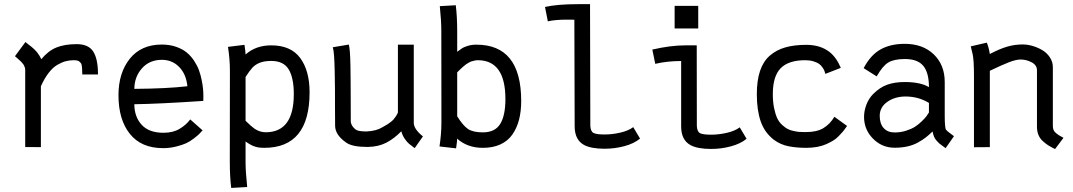

<svg xmlns="http://www.w3.org/2000/svg" viewBox="-20 -715 5216 933"><path d="M180.7 -427.2Q213.9 -467.8 253.9 -484.1Q293.9 -500.5 352.5 -500.5Q410.6 -500.5 433.3 -464.1Q456.1 -427.7 456.1 -356V-353H379.9Q379.9 -357.9 379.4 -368.9Q378.9 -379.9 378.7 -384.3Q378.4 -388.7 377.2 -396.7Q376 -404.8 373.3 -408Q370.6 -411.1 366.2 -415.3Q361.8 -419.4 355 -420.9Q348.1 -422.4 338.9 -422.4Q317.9 -422.4 299.3 -417.5Q280.8 -412.6 259 -400.1Q237.3 -387.7 216.8 -361.3Q196.3 -335 178.7 -295.9V0L102.5 -0.5V-373Q102.5 -377.4 102.1 -381.6Q101.6 -385.7 99.6 -389.9Q97.7 -394 96.4 -397.2Q95.2 -400.4 91.6 -404.5Q87.9 -408.7 86.2 -411.1Q84.5 -413.6 79.1 -418.5Q73.7 -423.3 71.3 -425.5Q68.8 -427.7 62.3 -433.6Q55.7 -439.5 52.7 -441.9L103.5 -510.7Q106.9 -507.8 117.9 -499.3Q128.9 -490.7 133.3 -487.3Q137.7 -483.9 146.2 -475.8Q154.8 -467.8 159.7 -461.7Q164.6 -455.6 170.4 -446.3Q176.3 -437 180.7 -427.2Z M632.8 -283.2Q788.6 -284.2 890.6 -295.9Q884.8 -354.5 850.8 -389.4Q816.9 -424.3 766.6 -424.3Q706.5 -424.3 669.9 -383.1Q633.3 -341.8 632.8 -283.2ZM766.1 -498.5Q804.2 -498.5 835.2 -487.8Q866.2 -477.1 886.7 -460.4Q907.2 -443.8 922.9 -420.2Q938.5 -396.5 946.8 -373.8Q955.1 -351.1 960.2 -325.2Q965.3 -299.3 966.8 -281.2Q968.3 -263.2 968.3 -245.6Q968.3 -228.5 967.8 -224.6Q749.5 -210 632.8 -208.5Q632.8 -147.9 668.2 -108.9Q703.6 -69.8 774.4 -69.8Q821.3 -69.8 853.5 -89.4Q885.7 -108.9 904.3 -134.8L964.4 -81.5Q953.6 -69.8 947.5 -63.5Q941.4 -57.1 922.1 -42.2Q902.8 -27.3 884.3 -18.8Q865.7 -10.3 835.4 -2.7Q805.2 4.9 772.5 4.9Q666.5 4.9 611.1 -64.5Q555.7 -133.8 555.7 -252Q555.7 -360.8 610.8 -429.7Q666 -498.5 766.1 -498.5Z M1407.7 -257.3Q1407.7 -336.9 1382.8 -377.9Q1357.9 -418.9 1298.3 -418.9Q1265.1 -418.9 1243.2 -410.4Q1221.2 -401.9 1206.8 -386.5Q1192.4 -371.1 1173.3 -340.8V-127.9Q1204.1 -98.1 1217.8 -88.9Q1243.2 -72.3 1271 -72.3Q1407.7 -72.3 1407.7 -257.3ZM1097.2 -360.8V-372.6Q1097.2 -426.3 1087.9 -487.3L1168 -497.1Q1172.9 -464.8 1173.3 -450.2Q1223.1 -494.6 1297.9 -494.6Q1393.6 -494.6 1439 -432.9Q1484.4 -371.1 1484.4 -266.6Q1484.4 3.4 1264.2 3.4Q1255.4 3.4 1247.1 2.7Q1238.8 2 1232.9 1Q1227.1 0 1220 -2.4Q1212.9 -4.9 1209.5 -6.1Q1206.1 -7.3 1199.5 -11Q1192.9 -14.6 1190.7 -15.9Q1188.5 -17.1 1181.6 -21.7Q1174.8 -26.4 1173.3 -27.3V73.7Q1173.3 118.2 1181.2 193.8L1103.5 198.2Q1096.7 142.6 1096.7 71.3Z M1995.1 4.9Q1977.5 -7.8 1967.5 -16.4Q1957.5 -24.9 1946.3 -41.3Q1935.1 -57.6 1930.2 -77.1Q1895.5 -41.5 1857.4 -21.7Q1819.3 -2 1768.6 -1H1764.2Q1692.9 -1 1663.1 -21.5Q1608.4 -59.1 1608.4 -104.5Q1607.9 -133.8 1607.9 -189Q1607.9 -244.1 1607.7 -284.7Q1607.4 -325.2 1606.4 -369.9Q1605.5 -414.6 1603.3 -444.1Q1601.1 -473.6 1597.2 -485.4L1675.3 -498.5Q1678.2 -485.8 1680.2 -461.7Q1682.1 -437.5 1682.9 -395.8Q1683.6 -354 1683.8 -321.3Q1684.1 -288.6 1684.3 -223.4Q1684.6 -158.2 1684.6 -122.1Q1688.5 -100.1 1709 -85Q1721.2 -76.2 1760.7 -76.2Q1808.1 -78.1 1838.4 -96.7Q1839.8 -97.7 1850.1 -103.5Q1860.4 -109.4 1864.3 -111.8Q1868.2 -114.3 1877.2 -121.1Q1886.2 -127.9 1891.4 -133.5Q1896.5 -139.2 1902.8 -148.4Q1909.2 -157.7 1913.6 -168V-498H1990.7V-116.7Q1991.7 -86.9 2035.2 -52.2Z M2436 -233.4Q2436 -422.4 2301.8 -422.4Q2293.5 -422.4 2285.4 -420.4Q2277.3 -418.5 2271.2 -416.7Q2265.1 -415 2256.8 -409.9Q2248.5 -404.8 2244.9 -402.6Q2241.2 -400.4 2232.4 -392.6Q2223.6 -384.8 2221.9 -383.3Q2220.2 -381.8 2210.9 -372.6L2201.7 -363.3V-149.9Q2229.5 -105 2253.9 -88.4Q2278.3 -71.8 2326.2 -71.8Q2385.7 -71.8 2410.9 -113Q2436 -154.3 2436 -233.4ZM2512.7 -224.1Q2512.7 -173.8 2502.2 -133.3Q2491.7 -92.8 2470 -61.5Q2448.2 -30.3 2411.9 -13.4Q2375.5 3.4 2326.2 3.4Q2251.5 3.4 2201.7 -41Q2201.2 -26.4 2196.3 5.9L2115.7 -3.4Q2125 -64.5 2125 -118.7V-130.4Q2125 -189.5 2124.8 -342Q2124.5 -494.6 2124.5 -564.9Q2124.5 -613.8 2117.2 -685.1L2194.8 -689.5Q2201.7 -633.8 2201.7 -562.5V-463.4Q2218.3 -475.6 2226.3 -481Q2234.4 -486.3 2253.2 -492.2Q2272 -498 2294.9 -498Q2512.7 -498 2512.7 -224.1Z M2790.5 -694.8H2847.2Q2847.2 -694.8 2848.6 -103.5Q2850.1 -75.7 2864.7 -68.6Q2879.4 -61.5 2917.5 -61.5Q2955.6 -61.5 2994.6 -70.6Q3033.7 -79.6 3057.1 -97.2L3090.3 -41.5Q3060.5 -17.1 3013.7 -4.6Q2966.8 7.8 2918 7.8Q2852.1 7.8 2817.9 -10.7Q2772.5 -35.6 2772.5 -101.6L2771 -619.1Q2767.6 -619.1 2755.4 -619.4Q2743.2 -619.6 2734.9 -619.6Q2678.2 -619.6 2642.1 -611.3L2628.4 -681.2Q2687.5 -694.8 2790.5 -694.8Z M3258.3 -686.5H3373V-576.7H3258.3ZM3309.1 -494.6H3365.7L3366.2 -102.5Q3367.7 -74.7 3382.3 -67.6Q3397 -60.5 3435.1 -60.5Q3473.1 -60.5 3512.2 -69.6Q3551.3 -78.6 3574.7 -96.2L3607.9 -40.5Q3578.1 -16.1 3531.2 -3.7Q3484.4 8.8 3435.5 8.8Q3369.6 8.8 3335.4 -9.8Q3290 -34.7 3290 -100.6V-418.5Q3223.1 -418.5 3164.1 -404.8L3149.9 -474.1Q3238.3 -494.6 3309.1 -494.6Z M3735.4 -257.3Q3735.4 -220.2 3741.5 -190.4Q3747.6 -160.6 3756.3 -141.6Q3765.1 -122.6 3779.5 -109.1Q3793.9 -95.7 3806.4 -88.9Q3818.8 -82 3836.4 -78.4Q3854 -74.7 3864.5 -74Q3875 -73.2 3890.1 -73.2H3896.5Q3949.7 -73.2 3981.4 -92.5Q4013.2 -111.8 4034.7 -147.5L4096.2 -103Q4095.2 -102.1 4087.6 -91.1Q4080.1 -80.1 4073.5 -72.8Q4066.9 -65.4 4054.7 -52.7Q4042.5 -40 4028.1 -31.5Q4013.7 -22.9 3994.9 -14.4Q3976.1 -5.9 3951.2 -1.2Q3926.3 3.4 3898.4 3.4Q3850.1 3.4 3811.3 -4.4Q3772.5 -12.2 3740.7 -35.6Q3695.3 -70.8 3676.5 -125.2Q3657.7 -179.7 3657.7 -257.3Q3657.7 -323.7 3673.3 -370.4Q3689 -417 3720.7 -444.6Q3752.4 -472.2 3795.7 -484.6Q3838.9 -497.1 3898.4 -497.1Q3965.8 -497.1 4010.3 -462.9Q4043.9 -437 4065.9 -385.3L3990.7 -356Q3988.3 -364.7 3986.1 -370.8Q3983.9 -377 3976.6 -387.7Q3969.2 -398.4 3959.7 -405Q3950.2 -411.6 3932.6 -417Q3915 -422.4 3893.1 -422.4Q3811.5 -422.4 3773.4 -383.3Q3735.4 -344.2 3735.4 -257.3Z M4254.9 -151.9Q4254.9 -113.8 4274.2 -92.5Q4293.5 -71.3 4327.6 -71.3Q4356.4 -71.3 4383.1 -79.8Q4409.7 -88.4 4426.8 -99.4Q4443.8 -110.4 4459.7 -126Q4475.6 -141.6 4481.9 -150.1Q4488.3 -158.7 4494.1 -168.5V-214.8Q4443.4 -246.1 4379.4 -246.1Q4327.6 -245.6 4291.3 -219.7Q4254.9 -193.8 4254.9 -151.9ZM4570.8 -155.3Q4570.8 -92.8 4577.1 -84.5Q4580.1 -80.6 4586.2 -75.7Q4592.3 -70.8 4601.8 -63.7Q4611.3 -56.6 4615.7 -53.2L4575.2 4.9Q4571.8 2 4560.3 -5.9Q4548.8 -13.7 4543.9 -18.3Q4539.1 -22.9 4531.2 -31.5Q4523.4 -40 4518.8 -51Q4514.2 -62 4511.7 -76.2Q4494.1 -59.1 4479.7 -47.9Q4465.3 -36.6 4442.4 -23.4Q4419.4 -10.3 4390.6 -3.7Q4361.8 2.9 4327.6 2.9Q4265.6 2.9 4222.2 -41.3Q4178.7 -85.4 4178.7 -147Q4178.7 -175.8 4189.9 -205.8Q4201.2 -235.8 4222.2 -257.3Q4254.9 -290.5 4291.5 -303.5Q4328.1 -316.4 4375.5 -316.4Q4453.6 -316.4 4494.1 -291.5Q4494.1 -361.8 4466.6 -395Q4439 -428.2 4377.4 -428.2Q4325.2 -428.2 4297.1 -411.6Q4269 -395 4240.2 -343.8L4176.8 -383.8Q4210.4 -447.8 4259 -474.9Q4307.6 -502 4376.5 -502Q4464.4 -502 4517.6 -450.7Q4570.8 -399.4 4570.8 -316.4Z M4790 -452.6Q4837.4 -477.5 4874 -488.3Q4910.6 -499 4950.2 -499Q4973.1 -499 4998 -491.7Q5022.9 -484.4 5045.2 -471.2Q5067.4 -458 5081.8 -436.3Q5096.2 -414.6 5096.2 -388.7V-103Q5096.2 -92.3 5099.4 -84Q5102.5 -75.7 5110.8 -68.8Q5119.1 -62 5124.3 -58.6Q5129.4 -55.2 5142.6 -48.3Q5144 -47.4 5144.5 -47.1Q5145 -46.9 5146 -46.4Q5147 -45.9 5147.9 -45.4L5106.9 9.3Q5086.9 -0.5 5074.5 -8.3Q5062 -16.1 5047.6 -29.1Q5033.2 -42 5026.1 -59.6Q5019 -77.1 5019 -99.6V-373.5Q5019 -398.4 4993.4 -412.1Q4967.8 -425.8 4939.5 -425.8Q4917.5 -425.8 4883.8 -412.8Q4850.1 -399.9 4790 -371.1V0L4712.9 0.5V-344.2Q4712.9 -386.7 4711.2 -411.9Q4709.5 -437 4707 -449.2Q4704.6 -461.4 4697.3 -489.7L4775.4 -507.8Q4784.7 -485.4 4790 -452.6Z"/></svg>

Font: Fantasque Sans Mono
Style: Regular
Weight: 400
Monospace: yes
Designer: Jany Belluz
Version: Version 1.8.0 ; ttfautohint (v1.8.2)